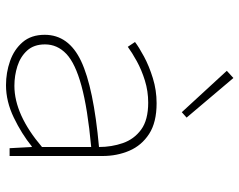

<svg xmlns="http://www.w3.org/2000/svg" viewBox="-99 -687 798 640"><g transform="rotate(90 300.0 -367.0)"><path d="M264 12Q222 12 183.5 -1.5Q145 -15 120.5 -43.5Q96 -72 96 -117Q96 -197 184 -238.5Q272 -280 470 -298Q470 -340 457 -377.5Q444 -415 412 -438.5Q380 -462 322 -462Q284 -462 248.5 -451Q213 -440 184 -424Q155 -408 136 -394L120 -418Q137 -431 168.5 -448Q200 -465 240.5 -477.5Q281 -490 324 -490Q388 -490 426.5 -465Q465 -440 482.5 -399Q500 -358 500 -310V0H474L470 -74H468Q426 -40 372 -14Q318 12 264 12ZM266 -16Q314 -16 365 -39Q416 -62 470 -108V-272Q341 -260 266 -239.5Q191 -219 159.5 -189Q128 -159 128 -118Q128 -81 148.5 -58.5Q169 -36 200.5 -26Q232 -16 266 -16ZM354 -574 216 -724 240 -746 372 -590Z"/></g></svg>

Font: Source Code Pro ExtraLight ExtraLight
Style: Regular
Weight: 250
Monospace: yes
Version: Version 1.018;hotconv 1.0.116;makeotfexe 2.5.65601